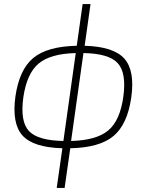

<svg xmlns="http://www.w3.org/2000/svg" viewBox="-20 -720 739 948"><path d="M427 -700 398 -494Q541 -490 594 -430.5Q647 -371 628 -238Q609 -106 540.5 -48.5Q472 9 327 12L299 208H260L288 12Q144 8 91 -51Q38 -110 56 -243Q75 -376 144 -433.5Q213 -491 359 -494L388 -700ZM392 -458 331 -24Q456 -27 514.5 -76Q573 -125 589 -243Q605 -361 561 -408.5Q517 -456 392 -458ZM293 -24 354 -458Q229 -455 170.5 -406Q112 -357 95 -238Q79 -120 123 -73Q167 -26 293 -24Z"/></svg>

Font: Exo 2.0 Extra Light
Style: Italic
Weight: 250
Italic angle: -8°
Designer: Natanael Gama
Version: Version 1.001;PS 001.001;hotconv 1.0.70;makeotf.lib2.5.58329